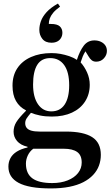

<svg xmlns="http://www.w3.org/2000/svg" viewBox="-20 -824 618 1074"><path d="M264 230Q202 230 157 222Q112 214 83.5 198.5Q55 183 41 160.5Q27 138 27 108Q27 82 38.5 60.5Q50 39 74 24Q98 9 134 1V-3Q95 -12 75.5 -35Q56 -58 56 -87Q56 -116 71 -140.5Q86 -165 125 -204V-207Q89 -225 69.5 -259Q50 -293 50 -345Q50 -402 77 -442.5Q104 -483 153.5 -505Q203 -527 268 -527Q294 -527 318.5 -522.5Q343 -518 367 -510Q391 -502 410 -489Q426 -539 448.5 -568.5Q471 -598 508 -598Q528 -598 544 -590.5Q560 -583 569 -570Q578 -557 578 -539Q578 -516 561 -497.5Q544 -479 518 -479Q503 -479 493 -487Q483 -495 475 -509L458 -537Q449 -523 443 -508.5Q437 -494 431 -475Q452 -452 467 -419Q482 -386 482 -350Q482 -297 456 -256.5Q430 -216 382.5 -194Q335 -172 270 -172Q233 -172 204 -178Q175 -184 153 -193Q136 -173 128.5 -161Q121 -149 121 -135Q121 -119 129.5 -108.5Q138 -98 156 -93Q174 -88 202 -88H349Q447 -88 495.5 -57Q544 -26 544 42Q544 74 533.5 102.5Q523 131 501 154.5Q479 178 446 195Q413 212 367.5 221Q322 230 264 230ZM272 200Q321 200 358.5 185Q396 170 416.5 144Q437 118 437 85Q437 44 411.5 26Q386 8 337 8H166Q146 23 135.5 45.5Q125 68 125 91Q125 147 161 173.5Q197 200 272 200ZM267 -201Q316 -201 341.5 -239Q367 -277 367 -347Q367 -421 339 -460Q311 -499 261 -499Q212 -499 188.5 -461.5Q165 -424 165 -351Q165 -281 192.5 -241Q220 -201 267 -201ZM268 -585Q234 -585 217 -606.5Q200 -628 200 -657Q200 -681 209 -706Q218 -731 240.5 -756Q263 -781 304 -804L316 -787Q290 -768 277 -752Q264 -736 258.5 -721Q253 -706 253 -690H265Q300 -690 314.5 -676.5Q329 -663 329 -641Q329 -625 321.5 -612Q314 -599 300.5 -592Q287 -585 268 -585Z"/></svg>

Font: Literata 60pt Medium
Style: Regular
Weight: 500
Designer: Latin by Veronika Burian and Jose Scaglione. Greek by Irene Vlachou. Cyrillic by Vera Evstafieva.
Foundry: TypeTogether
Version: Version 3.103;gftools[0.9.29]